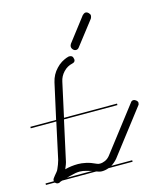

<svg xmlns="http://www.w3.org/2000/svg" viewBox="-109 -800 719 871"><g transform="rotate(-15 251.0 -365.0)"><path d="M407 -14H294Q278 -8 262 -8Q251 -8 236 -14H76Q70 -12 64 -10L63 -8Q57 -7 55 -7Q49 -7 44 -12L42 -14H0V-21H39Q39 -23 39 -26Q39 -30 42.5 -34.5Q46 -39 50.5 -45Q55 -51 60.5 -57Q66 -63 69 -71Q77 -88 83 -109L120 -280H0V-287H121L158 -454Q166 -489 190 -514Q201 -526 215 -535L228 -542Q238 -547 250 -550H256Q262 -550 267 -545Q268 -544 269 -542L271 -535Q272 -533 272 -530Q272 -518 258 -515Q234 -510 216 -491Q198 -472 193 -447L158 -287H407V-280H156L117 -102Q115 -90 111 -79.5Q107 -69 103 -60Q132 -68 165 -68Q181 -68 202 -63.5Q223 -59 248 -47Q254 -44 262 -44Q274 -44 286.5 -49.5Q299 -55 309 -67L469 -275Q474 -283 482 -283Q489 -283 495.5 -277.5Q502 -272 502 -266Q502 -258 498 -254L338 -46Q325 -31 309 -21H407ZM306 -579Q300 -570 291 -570Q283 -570 277 -576.5Q271 -583 271 -591Q271 -596 275 -603L361 -715Q364 -718 368 -720.5Q372 -723 376 -723Q383 -723 389.5 -716.5Q396 -710 396 -704Q396 -697 392 -690ZM195 -28Q178 -33 163 -33Q145 -33 120 -26Q111 -24 100 -21H219Q207 -25 195 -28Z"/></g></svg>

Font: Gruenewald VA 3. Klasse
Style: Regular
Weight: 400
Designer: Peter Wiegel
Foundry: Peter Wiegel, nach dem Schriftentwurf von Dr. H. Gr¸newald
Version: Version 0.007